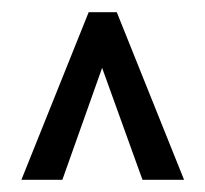

<svg xmlns="http://www.w3.org/2000/svg" viewBox="-20 -294 335 314"><path d="M171 -274H125L15 0H82L147 -183L213 0H281Z"/></svg>

Font: Hussar Tani
Style: Dwa
Weight: 700
Foundry: Cannot Into Space Fonts
Version: Version 0.92